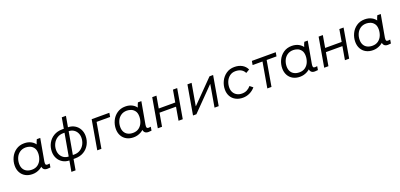

<svg xmlns="http://www.w3.org/2000/svg" viewBox="21 -1867 6673 3203"><g transform="rotate(-20 3358.0 -265.0)"><path d="M467 -115 491 -113 518 -423Q519 -428 523 -443Q533 -480 553 -520H614L544 -127Q538 -91 545 -76Q552 -61 576 -61Q599 -61 616 -65L605 1Q578 5 549 5Q500 5 479 -26.5Q458 -58 467 -115ZM564 -301Q564 -204 524.5 -135Q485 -66 422.5 -31Q360 4 290 4Q219 4 166 -25Q113 -54 84 -106.5Q55 -159 55 -227Q55 -303 87.5 -372Q120 -441 182.5 -484.5Q245 -528 330 -528Q400 -528 453 -499Q506 -470 535 -418Q564 -366 564 -301ZM135 -233Q135 -182 155.5 -145Q176 -108 214.5 -88.5Q253 -69 305 -69Q368 -69 411 -101.5Q454 -134 474.5 -185.5Q495 -237 495 -292Q495 -356 467 -392Q439 -428 401.5 -441Q364 -454 331 -454Q268 -454 223.5 -422.5Q179 -391 157 -340Q135 -289 135 -233Z M947 -26 949 -37 1029 -490 1031 -502 1069 -720H1143L1105 -504L1103 -491L1023 -39L1021 -27L983 190H909ZM717 -235Q717 -316 753 -383.5Q789 -451 854.5 -490Q920 -529 1006 -529Q1022 -529 1029.5 -529Q1037 -529 1053 -529L1042 -463Q1020 -463 998 -463Q938 -463 891 -432Q844 -401 818.5 -349.5Q793 -298 793 -239Q793 -190 814 -150.5Q835 -111 872 -88.5Q909 -66 956 -66H975V0Q962 0 948 0Q880 0 827.5 -31Q775 -62 746 -115.5Q717 -169 717 -235ZM1056 -66Q1116 -66 1163 -97Q1210 -128 1235.5 -179.5Q1261 -231 1261 -290Q1261 -339 1240 -378.5Q1219 -418 1182 -440.5Q1145 -463 1098 -463H1079L1091 -529Q1099 -529 1106 -529Q1174 -529 1226.5 -498Q1279 -467 1308 -413.5Q1337 -360 1337 -294Q1337 -213 1301 -145.5Q1265 -78 1199.5 -39Q1134 0 1048 0Q1025 0 1001 0V-66Q1029 -66 1056 -66Z M1527 -520H1841L1829 -450H1589L1511 0H1437Z M2262 -115 2286 -113 2313 -423Q2314 -428 2318 -443Q2328 -480 2348 -520H2409L2339 -127Q2333 -91 2340 -76Q2347 -61 2371 -61Q2394 -61 2411 -65L2400 1Q2373 5 2344 5Q2295 5 2274 -26.5Q2253 -58 2262 -115ZM2359 -301Q2359 -204 2319.5 -135Q2280 -66 2217.5 -31Q2155 4 2085 4Q2014 4 1961 -25Q1908 -54 1879 -106.5Q1850 -159 1850 -227Q1850 -303 1882.5 -372Q1915 -441 1977.5 -484.5Q2040 -528 2125 -528Q2195 -528 2248 -499Q2301 -470 2330 -418Q2359 -366 2359 -301ZM1930 -233Q1930 -182 1950.5 -145Q1971 -108 2009.5 -88.5Q2048 -69 2100 -69Q2163 -69 2206 -101.5Q2249 -134 2269.5 -185.5Q2290 -237 2290 -292Q2290 -356 2262 -392Q2234 -428 2196.5 -441Q2159 -454 2126 -454Q2063 -454 2018.5 -422.5Q1974 -391 1952 -340Q1930 -289 1930 -233Z M3045 -520 2955 0H2880L2970 -520ZM2512 0 2602 -520H2677L2587 0ZM2607 -235 2619 -305H2949L2937 -235Z M3227 -520H3301L3233 -131H3237L3619 -520H3683L3593 0H3519L3587 -394H3583L3197 0H3137Z M3784 -223Q3784 -299 3817.5 -368.5Q3851 -438 3913.5 -481.5Q3976 -525 4059 -525Q4137 -525 4194 -493Q4251 -461 4279 -401L4214 -363Q4195 -405 4154 -429Q4113 -453 4053 -453Q3992 -453 3949 -419.5Q3906 -386 3885 -335Q3864 -284 3864 -230Q3864 -181 3885 -143.5Q3906 -106 3944.5 -85Q3983 -64 4033 -64Q4083 -64 4122 -84.5Q4161 -105 4190 -140L4244 -97Q4200 -46 4143 -19.5Q4086 7 4024 7Q3952 7 3897.5 -22Q3843 -51 3813.5 -103Q3784 -155 3784 -223Z M4371 -520H4795L4783 -450H4359ZM4530 0H4456L4537 -466H4611Z M5216 -115 5240 -113 5267 -423Q5268 -428 5272 -443Q5282 -480 5302 -520H5363L5293 -127Q5287 -91 5294 -76Q5301 -61 5325 -61Q5348 -61 5365 -65L5354 1Q5327 5 5298 5Q5249 5 5228 -26.5Q5207 -58 5216 -115ZM5313 -301Q5313 -204 5273.5 -135Q5234 -66 5171.5 -31Q5109 4 5039 4Q4968 4 4915 -25Q4862 -54 4833 -106.5Q4804 -159 4804 -227Q4804 -303 4836.5 -372Q4869 -441 4931.5 -484.5Q4994 -528 5079 -528Q5149 -528 5202 -499Q5255 -470 5284 -418Q5313 -366 5313 -301ZM4884 -233Q4884 -182 4904.5 -145Q4925 -108 4963.5 -88.5Q5002 -69 5054 -69Q5117 -69 5160 -101.5Q5203 -134 5223.5 -185.5Q5244 -237 5244 -292Q5244 -356 5216 -392Q5188 -428 5150.5 -441Q5113 -454 5080 -454Q5017 -454 4972.5 -422.5Q4928 -391 4906 -340Q4884 -289 4884 -233Z M5999 -520 5909 0H5834L5924 -520ZM5466 0 5556 -520H5631L5541 0ZM5561 -235 5573 -305H5903L5891 -235Z M6512 -115 6536 -113 6563 -423Q6564 -428 6568 -443Q6578 -480 6598 -520H6659L6589 -127Q6583 -91 6590 -76Q6597 -61 6621 -61Q6644 -61 6661 -65L6650 1Q6623 5 6594 5Q6545 5 6524 -26.5Q6503 -58 6512 -115ZM6609 -301Q6609 -204 6569.5 -135Q6530 -66 6467.5 -31Q6405 4 6335 4Q6264 4 6211 -25Q6158 -54 6129 -106.5Q6100 -159 6100 -227Q6100 -303 6132.5 -372Q6165 -441 6227.5 -484.5Q6290 -528 6375 -528Q6445 -528 6498 -499Q6551 -470 6580 -418Q6609 -366 6609 -301ZM6180 -233Q6180 -182 6200.5 -145Q6221 -108 6259.5 -88.5Q6298 -69 6350 -69Q6413 -69 6456 -101.5Q6499 -134 6519.5 -185.5Q6540 -237 6540 -292Q6540 -356 6512 -392Q6484 -428 6446.5 -441Q6409 -454 6376 -454Q6313 -454 6268.5 -422.5Q6224 -391 6202 -340Q6180 -289 6180 -233Z"/></g></svg>

Font: Fixel Italic Variable Display Thin
Style: Italic
Weight: 100
Italic angle: -10°
Designer: AlfaBravo + MacPaw
Foundry: Kyrylo Tkachov, Marchela Mozhyna, Serhii Makarenko, Maria Weinstein, Zakhar Kryvoshyya
Version: Version 1.210;Glyphs 3.2 (3217)